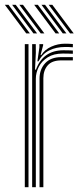

<svg xmlns="http://www.w3.org/2000/svg" viewBox="-51 -785 345 805"><path d="M83.8 0V-600H99L99.2 -563L95.8 -493.2H99.8Q114 -532.8 143 -553.5Q172 -574.2 215 -574.2Q225.8 -574.2 236.9 -573.9Q248 -573.5 254.5 -573.2V-559.5Q247.5 -560 235.6 -560.2Q223.8 -560.5 212.5 -560.5Q174.2 -560.5 149 -544.6Q123.8 -528.8 111.5 -504.5Q99.2 -480.2 99.2 -454.8V0ZM53 0V-600H68.5V0ZM114.8 0V-456Q114.8 -494.2 138.4 -519.9Q162 -545.5 206.2 -545.5Q218.5 -545.5 230.9 -545.5Q243.2 -545.5 254.5 -545.5V-531.8Q243.2 -532 230.6 -531.9Q218 -531.8 206.2 -531.8Q167 -531.8 148.9 -510.8Q130.8 -489.8 130.8 -457.2V0ZM105.8 -527.8 114.2 -587V-600H129.8L130 -595.8L119 -554H122Q136.5 -577 164 -589.4Q191.5 -601.8 221.2 -601.8Q228.2 -601.8 236.6 -601.5Q245 -601.2 254.5 -600.5V-586.8Q246.2 -587.5 238.2 -587.8Q230.2 -588 222.2 -588Q184.5 -588 155.9 -573.9Q127.2 -559.8 110.2 -527.8ZM119.8 -645 30 -765H45.2L135 -645ZM59 -645 -30.8 -765H-15.5L74.2 -645ZM89.2 -645 -0.2 -765H14.8L104.5 -645ZM242.8 -645 153 -765H168.2L258 -645ZM182 -645 92.2 -765H107.5L197.2 -645ZM212.2 -645 122.8 -765H137.8L227.5 -645Z"/></svg>

Font: Big Shoulders Inline Display Thin Medium
Style: Regular
Weight: 500
Version: Version 2.002